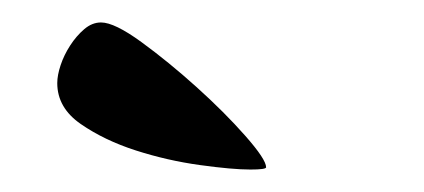

<svg xmlns="http://www.w3.org/2000/svg" viewBox="-20 -588 378 171"><path d="M217 -439Q217 -437 203 -437Q187 -437 158 -441Q129 -445 101 -454Q73 -463 52 -477.5Q31 -492 31 -514Q31 -521 34 -530Q37 -539 42.5 -547.5Q48 -556 55 -562Q62 -568 70 -568Q82 -568 106 -550.5Q130 -533 155 -510.5Q180 -488 198.5 -467Q217 -446 217 -439Z"/></svg>

Font: Gloria
Style: Regular
Weight: 400
Designer: Peter Wiegel
Foundry: Peter Wiegel
Version: Version 1.000